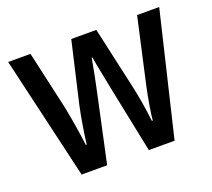

<svg xmlns="http://www.w3.org/2000/svg" viewBox="-97 -666 876 792"><g transform="rotate(-20 340.5 -270.0)"><path d="M372 -283 430 0H543L672 -540H575L510 -249C499 -196 489 -139 487 -109H483C477 -165 465 -231 456 -271L396 -540H286L224 -272C212 -217 202 -152 197 -109H193C187 -159 176 -227 165 -282L107 -540H9L135 0H247L308 -283C317 -323 332 -398 339 -439H342C348 -400 364 -325 372 -283Z"/></g></svg>

Font: Noto Sans Sinhala UI Condensed Medium
Style: Regular
Weight: 500
Width: 3
Designer: Jelle Bosma - Monotype Design Team
Foundry: Monotype Imaging Inc.
Version: Version 2.006